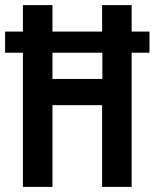

<svg xmlns="http://www.w3.org/2000/svg" viewBox="-23 -734 607 754"><path d="M67 0V-527H-3V-610H67V-714H183V-610H378V-714H494V-610H564V-527H494V0H378V-321H183V0ZM183 -424H379V-527H183Z"/></svg>

Font: Noto Sans Malayalam ExtraCondensed SemiBold
Style: Regular
Weight: 600
Width: 2
Designer: Jelle Bosma - Monotype Design Team
Foundry: Monotype Imaging Inc.
Version: Version 2.104; ttfautohint (v1.8.4.7-5d5b)